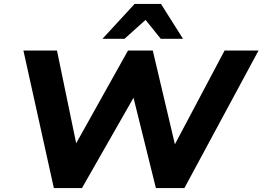

<svg xmlns="http://www.w3.org/2000/svg" viewBox="-20 -964 1345 984"><path d="M256 0 100 -705H272L379 -188H347L636 -705H763L885 -188H857L1131 -705H1305L925 0H779L660 -480H674L400 0ZM505 -765 670 -944H805L918 -765H804L726 -862L618 -765Z"/></svg>

Font: Nunito Sans 10pt SemiExpanded ExtraBold
Style: Italic
Weight: 800
Width: 6
Italic angle: -9°
Designer: Vernon Adams
Foundry: Vernon Adams
Version: Version 3.101;gftools[0.9.27]